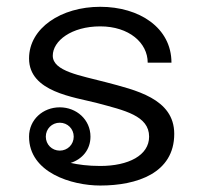

<svg xmlns="http://www.w3.org/2000/svg" viewBox="-20 -537 607 573"><path d="M279.2 -516.7C162.5 -516.7 66.7 -453.3 66.7 -362.5C66.7 -262.5 200.8 -247.5 270.8 -229.2C351.7 -207.5 425 -191.7 425 -129.2C425 -73.3 363.3 -41.7 279.2 -41.7C242.5 -41.7 213.3 -45.8 190.8 -50.8C225 -61.7 250 -90 250 -129.2C250 -180 208.3 -216.7 158.3 -216.7C108.3 -216.7 66.7 -180 66.7 -129.2C66.7 -21.7 194.2 16.7 279.2 16.7C388.3 16.7 500 -20 500 -137.5C500 -243.3 383.3 -268.3 295.8 -291.7C220 -311.7 137.5 -324.2 137.5 -370.8C137.5 -415 193.3 -458.3 279.2 -458.3C365 -458.3 420.8 -409.2 420.8 -350H491.7C491.7 -454.2 395.8 -516.7 279.2 -516.7ZM158.3 -170.8C181.7 -170.8 200 -152.5 200 -129.2C200 -105.8 181.7 -87.5 158.3 -87.5C135 -87.5 116.7 -105.8 116.7 -129.2C116.7 -152.5 135 -170.8 158.3 -170.8Z"/></svg>

Font: BoonHome
Style: Book
Weight: 400
Designer: Sungsit Sawaiwan
Foundry: Sungsit Sawaiwan
Version: Version 0.2